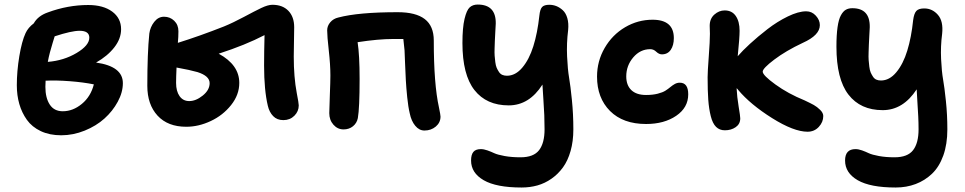

<svg xmlns="http://www.w3.org/2000/svg" viewBox="-20 -566 4259 847"><path d="M250 30.8Q198.7 30.8 159.9 12.5Q121.1 -5.9 98.6 -37.4Q76.2 -68.8 65.2 -107.2Q54.2 -145.5 54.2 -189.9Q54.2 -251.5 65.2 -317.9Q76.2 -384.3 92.8 -419.9Q104 -444.3 128.9 -462.9Q147.5 -496.1 190.9 -511.2Q279.3 -543.9 369.1 -543.9Q435.5 -543.9 474.9 -514.9Q514.2 -485.8 514.2 -437Q514.2 -395.5 484.4 -357.2Q454.6 -318.8 403.8 -290Q522 -273.4 522 -199.2Q522 -158.7 499.5 -117.2Q477.1 -75.7 440.7 -43Q404.3 -10.3 353.5 10.3Q302.7 30.8 250 30.8ZM331.1 -430.2Q295.4 -430.2 221.2 -405.8Q219.2 -399.4 212.4 -377.2Q205.6 -355 200.2 -334.7Q194.8 -314.5 190.9 -293Q261.7 -298.8 317.9 -332.3Q374 -365.7 374 -399.9Q374 -430.2 331.1 -430.2ZM180.2 -183.1Q180.2 -134.3 199.5 -104.7Q218.8 -75.2 256.8 -75.2Q301.8 -75.2 341.1 -107.7Q380.4 -140.1 394 -193.8Q348.1 -203.1 287.6 -207.8Q227.1 -212.4 181.2 -210Q181.2 -205.6 180.7 -196.5Q180.2 -187.5 180.2 -183.1Z M801.8 -6.8Q720.2 -6.8 675 -55.9Q629.9 -105 629.9 -187Q629.9 -331.5 638.7 -418Q642.6 -446.8 660.4 -469.5Q678.2 -492.2 703.6 -492.2Q730 -492.2 748.5 -474.4Q767.1 -456.5 767.1 -428.2Q767.1 -401.9 764.6 -377Q861.3 -407.2 967.8 -449.2Q1008.3 -465.8 1055.7 -491.2Q1103 -516.6 1132.6 -530.8Q1162.1 -544.9 1181.6 -544.9Q1226.6 -544.9 1252.2 -518.3Q1277.8 -491.7 1277.8 -445.8Q1277.8 -427.7 1276.9 -384.8Q1275.9 -341.8 1275.9 -316.9Q1275.9 -225.6 1289.1 -155.8Q1297.9 -110.8 1297.9 -101.1Q1297.9 -74.7 1278.6 -55.4Q1259.3 -36.1 1230 -36.1Q1202.1 -36.1 1185.1 -53.7Q1168 -71.3 1161.6 -99.1Q1145 -168.5 1145 -276.9Q1145 -335 1147 -411.1Q1062.5 -367.2 944.8 -329.1Q1035.6 -279.8 1035.6 -200.2Q1035.6 -147.9 999.5 -102.5Q963.4 -57.1 909.7 -32Q856 -6.8 801.8 -6.8ZM756.8 -200.2Q756.8 -163.6 772.2 -141.8Q787.6 -120.1 814.9 -120.1Q844.2 -120.1 874.5 -144.5Q904.8 -168.9 904.8 -199.2Q904.8 -231 851.1 -248Q818.8 -257.3 758.8 -268.1Q756.8 -224.1 756.8 -200.2Z M1852.5 9.8Q1829.1 9.8 1811.8 -11.2Q1794.4 -32.2 1787.6 -65.9Q1780.8 -93.8 1776.4 -137Q1772 -180.2 1770.3 -212.4Q1768.6 -244.6 1766.8 -289.8Q1765.1 -335 1764.6 -344.2Q1761.2 -381.3 1759.3 -394H1714.4Q1649.4 -394 1557.6 -379.9Q1566.4 -322.8 1566.4 -217.8Q1566.4 -89.4 1558.6 -44.9Q1554.2 -22.9 1537.1 -9Q1520 4.9 1495.6 4.9Q1469.2 4.9 1450.9 -15.9Q1432.6 -36.6 1432.6 -66.9Q1432.6 -86.9 1435.1 -146.7Q1437.5 -206.5 1437.5 -232.9Q1437.5 -280.3 1430.4 -343.3Q1423.3 -406.2 1423.3 -432.1Q1423.3 -451.7 1437 -467.8Q1450.7 -483.9 1472.7 -488.8Q1561.5 -512.2 1734.4 -512.2Q1814.5 -512.2 1854 -481.7Q1893.6 -451.2 1893.6 -387.2Q1893.6 -194.8 1916.5 -91.8Q1923.3 -58.6 1923.3 -51.8Q1923.3 -25.4 1902.6 -7.8Q1881.8 9.8 1852.5 9.8Z M2281.2 261.2Q2169.4 261.2 2113.8 229Q2058.1 196.8 2058.1 142.1Q2058.1 116.2 2068.4 104Q2078.6 91.8 2101.1 91.8Q2114.3 91.8 2130.1 97.4Q2146 103 2160.6 109.9Q2175.3 116.7 2206.1 122.3Q2236.8 127.9 2276.4 127.9Q2334 127.9 2358.2 96.4Q2382.3 64.9 2382.3 4.9Q2382.3 -27.8 2381.1 -57.9Q2379.9 -87.9 2377 -129.2Q2374 -170.4 2373 -192.9Q2314.5 -101.1 2224.1 -101.1Q2126 -101.1 2073 -168.7Q2020 -236.3 2020 -376Q2020 -443.8 2029.3 -482.7Q2038.6 -521.5 2052.2 -533.7Q2065.9 -545.9 2087.4 -545.9Q2168.5 -545.9 2167 -461.9Q2166.5 -448.7 2165 -425.3Q2163.6 -401.9 2163.1 -388.2Q2162.6 -374.5 2161.9 -353.8Q2161.1 -333 2162.1 -320.3Q2163.1 -307.6 2165 -292Q2167 -276.4 2171.1 -266.8Q2175.3 -257.3 2181.2 -248.5Q2187 -239.7 2195.8 -235.8Q2204.6 -231.9 2216.3 -231.9Q2253.9 -231.9 2284.2 -267.8Q2314.5 -303.7 2332.8 -362.1Q2351.1 -420.4 2359.4 -497.1Q2362.3 -525.4 2371.6 -535.2Q2380.9 -544.9 2403.3 -544.9Q2419.4 -544.9 2434.3 -539.1Q2449.2 -533.2 2462.6 -521Q2476.1 -508.8 2482.7 -486.1Q2489.3 -463.4 2486.3 -433.1Q2479 -375 2481.7 -316.9Q2484.4 -258.8 2490.5 -223.4Q2496.6 -188 2502.9 -125.2Q2509.3 -62.5 2509.3 4.9Q2509.3 57.1 2497.1 100.1Q2484.9 143.1 2463.4 172.6Q2441.9 202.1 2412.8 222.4Q2383.8 242.7 2350.8 252Q2317.9 261.2 2281.2 261.2Z M2830.1 -19Q2728.5 -19 2671.1 -76.4Q2613.8 -133.8 2613.8 -228Q2613.8 -296.4 2647.5 -354.5Q2681.2 -412.6 2737.5 -445.8Q2793.9 -479 2858.9 -479Q2952.6 -479 2952.6 -397.9Q2952.6 -366.2 2939 -346.2Q2925.3 -326.2 2899.9 -326.2Q2887.2 -326.2 2875.2 -337.6Q2863.3 -349.1 2848.6 -349.1Q2804.2 -349.1 2773.4 -312.7Q2742.7 -276.4 2742.7 -229Q2742.7 -189.9 2765.1 -168.5Q2787.6 -147 2830.1 -147Q2859.4 -147 2881.3 -152.6Q2903.3 -158.2 2915.5 -166Q2927.7 -173.8 2937.3 -181.9Q2946.8 -189.9 2957 -195.6Q2967.3 -201.2 2979 -201.2Q3016.1 -201.2 3016.1 -149.9Q3016.1 -91.3 2963.1 -55.2Q2910.2 -19 2830.1 -19Z M3177.7 8.8Q3154.3 8.8 3138.9 -6.3Q3123.5 -21.5 3115.5 -53.7Q3107.4 -85.9 3104.5 -125.7Q3101.6 -165.5 3101.6 -225.1Q3101.6 -249 3106.7 -317.1Q3111.8 -385.3 3111.8 -417Q3111.8 -422.4 3111.3 -434.1Q3110.8 -445.8 3110.8 -452.1Q3110.8 -483.4 3131.3 -501.7Q3151.9 -520 3176.8 -520Q3209 -520 3225.8 -495.6Q3242.7 -471.2 3242.7 -430.2Q3242.7 -398.9 3234.4 -317.9Q3254.9 -341.8 3288.6 -372.8Q3322.3 -403.8 3365.5 -437.3Q3408.7 -470.7 3455.3 -493.4Q3502 -516.1 3536.6 -516.1Q3561.5 -516.1 3579.1 -496.8Q3596.7 -477.5 3596.7 -455.1Q3596.7 -410.6 3521.5 -377Q3446.8 -341.8 3395.8 -303.2Q3344.7 -264.6 3344.7 -250Q3344.7 -233.9 3400.6 -193.4Q3456.5 -152.8 3529.8 -123Q3555.7 -110.8 3570.1 -102.8Q3584.5 -94.7 3598.1 -81.3Q3611.8 -67.9 3611.8 -54.2Q3611.8 -27.3 3592 -6.1Q3572.3 15.1 3542.5 15.1Q3481.9 15.1 3386.2 -44.9Q3290.5 -105 3236.8 -168.9Q3233.4 -174.3 3229.5 -176.8Q3231.4 -138.2 3238.5 -95.7Q3245.6 -53.2 3245.6 -43.9Q3245.6 -19 3225.6 -5.1Q3205.6 8.8 3177.7 8.8Z M3931.2 261.2Q3819.3 261.2 3763.7 229Q3708 196.8 3708 142.1Q3708 91.8 3753.9 91.8Q3767.1 91.8 3782.7 97.4Q3798.3 103 3812.7 109.9Q3827.1 116.7 3857.4 122.3Q3887.7 127.9 3926.3 127.9Q3983.9 127.9 4008.1 96.4Q4032.2 64.9 4032.2 4.9Q4032.2 -23.9 4030.8 -52.5Q4029.3 -81.1 4027.1 -115.2Q4024.9 -149.4 4023.9 -171.9Q3963.9 -80.1 3874 -80.1Q3775.9 -80.1 3722.9 -148.7Q3669.9 -217.3 3669.9 -359.9Q3669.9 -411.6 3674.8 -446Q3679.7 -480.5 3689.5 -498.3Q3699.2 -516.1 3711.2 -522.9Q3723.1 -529.8 3740.2 -529.8Q3818.4 -529.8 3816.9 -445.8Q3816.4 -432.1 3814.9 -408.2Q3813.5 -384.3 3813 -370.1Q3812.5 -356 3811.8 -335Q3811 -314 3812 -301Q3813 -288.1 3814.9 -272Q3816.9 -255.9 3821 -246.3Q3825.2 -236.8 3831.1 -227.8Q3836.9 -218.8 3845.7 -214.8Q3854.5 -210.9 3866.2 -210.9Q3903.8 -210.9 3934.1 -247.3Q3964.4 -283.7 3982.4 -342.5Q4000.5 -401.4 4008.3 -477.1Q4012.2 -506.8 4022.5 -517.8Q4032.7 -528.8 4057.1 -528.8Q4092.8 -528.8 4117.4 -500.7Q4142.1 -472.7 4136.2 -417Q4128.9 -361.3 4131.6 -305.4Q4134.3 -249.5 4140.4 -215.3Q4146.5 -181.2 4152.8 -120.6Q4159.2 -60.1 4159.2 4.9Q4159.2 69.8 4141.4 119.9Q4123.5 169.9 4091.8 200.2Q4060.1 230.5 4019.5 245.8Q3979 261.2 3931.2 261.2Z"/></svg>

Font: Shantell Sans Irregular
Style: Regular
Weight: 600
Designer: Stephen Nixon, Anya Danilova, Shantell Martin
Foundry: Arrow Type
Version: Version 1.006;[9816181b4]